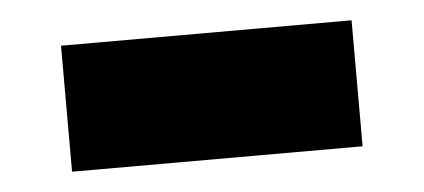

<svg xmlns="http://www.w3.org/2000/svg" viewBox="-28 -43 556 252"><g transform="rotate(-5 250.0 83.0)"><path d="M58.6 166V0H441.4V166Z"/></g></svg>

Font: Schibsted Grotesk Black
Style: Regular
Weight: 900
Designer: Bakken & Baeck AS, Henrik Kongsvoll
Foundry: Schibsted ASA
Version: Version 1.100;gftools[0.9.25]